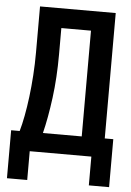

<svg xmlns="http://www.w3.org/2000/svg" viewBox="-56 -736 612 897"><g transform="rotate(5 250.0 -287.5)"><path d="M11 -106H51Q60 -137 68 -179Q76 -221 82 -269.5Q88 -318 91.5 -371Q95 -424 95 -478V-694H450V-106H490V119H395V-16H106V119H11ZM342 -106V-602H203V-478Q203 -369 190.5 -273.5Q178 -178 160 -106Z"/></g></svg>

Font: D2Coding ligature
Style: Bold
Weight: 700
Monospace: yes
Designer: Yong-Rak Park; Jeong-Hwan Yoon; Sang-Min Lee;
Foundry: NHN Corporation
Version: Version 1.3.2; Build 20180524